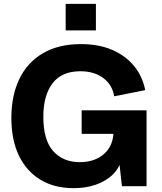

<svg xmlns="http://www.w3.org/2000/svg" viewBox="-20 -967 839 997"><path d="M362 10Q262 10 189.5 -34Q117 -78 78 -159.5Q39 -241 39 -354Q39 -470 80 -556Q121 -642 202 -690Q283 -738 400 -738Q493 -738 562.5 -708Q632 -678 676 -624.5Q720 -571 734 -499L573 -467Q563 -527 516 -562Q469 -597 397 -597Q300 -597 252.5 -534Q205 -471 205 -361Q205 -239 256.5 -182Q308 -125 394 -125Q468 -125 516 -164Q564 -203 569 -272H404V-394H741V0H613L601 -110Q574 -54 510.5 -22Q447 10 362 10ZM321 -809V-947H478V-809Z"/></svg>

Font: BDO Grotesk
Style: Bold
Weight: 700
Designer: Deni Anggara
Foundry: Lokal Container
Version: Version 2.000